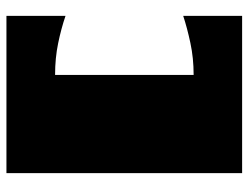

<svg xmlns="http://www.w3.org/2000/svg" viewBox="-110 -680 790 611"><g transform="rotate(-90 285.5 -375.0)"><path d="M39.6 0V-750H540V-562Q500 -575.7 453.1 -585.4Q406.2 -595.2 352.1 -595.2V-154.3Q405.8 -154.3 453.6 -164.6Q501.5 -174.8 540 -187.5V0Z"/></g></svg>

Font: Holtwood One SC
Style: Regular
Weight: 400
Designer: Vernon Adams
Foundry: Vernon Adams
Version: Version 1.100; ttfautohint (v1.8.4.7-5d5b)